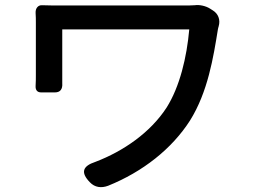

<svg xmlns="http://www.w3.org/2000/svg" viewBox="-20 -725 1020 771"><path d="M489 -607C601 -607 711 -607 740 -607C730 -495 702 -377 649 -293C584 -193 476 -118 363 -75C311 -58 303 -32 341 7C361 28 387 31 414 21C553 -35 670 -127 743 -241C815 -356 837 -496 855 -607C856 -610 856 -614 858 -619C866 -646 856 -670 835 -683L824 -690C807 -701 781 -707 762 -704C748 -703 734 -703 719 -703C658 -703 268 -703 231 -703C201 -703 172 -703 149 -704C134 -705 122 -693 123 -673C124 -660 124 -646 124 -633C124 -590 124 -459 124 -424C124 -410 124 -396 123 -380C122 -363 130 -354 145 -354H176H201C221 -354 232 -366 230 -391C230 -405 230 -417 230 -424C230 -459 230 -577 230 -607C265 -607 378 -607 489 -607Z"/></svg>

Font: GenSenRounded2 TW M
Style: Regular
Weight: 500
Version: Version 2.100;PS 2.1;hotconv 16.6.51;makeotf.lib2.5.65220 DE